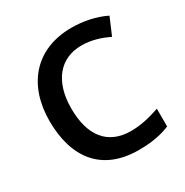

<svg xmlns="http://www.w3.org/2000/svg" viewBox="-168 -862 974 1009"><g transform="rotate(-30 319.0 -357.0)"><path d="M400 -617C463 -617 516 -598 563 -576L607 -679C546 -709 473 -724 402 -724C180 -724 57 -573 57 -357C57 -135 164 10 388 10C465 10 521 0 578 -23V-131C522 -112 466 -97 403 -97C260 -97 189 -194 189 -356C189 -519 269 -617 400 -617Z"/></g></svg>

Font: Noto Sans Syriac SemiBold
Style: Regular
Weight: 600
Designer: Patrick Giasson and the Monotype Design Team
Foundry: Monotype Imaging Inc.
Version: Version 3.000